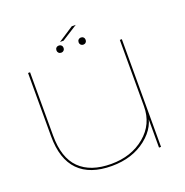

<svg xmlns="http://www.w3.org/2000/svg" viewBox="-132 -858 949 985"><g transform="rotate(-20 342.5 -366.0)"><path d="M572.5 0H583.5V-588H572.5V-144ZM83 -589.5H72V-244Q72 -119 133.5 -56.5Q195 6 314 6Q426.5 6 502.5 -54.2Q578.5 -114.5 578.5 -199L572.5 -226Q572.5 -128 498.5 -66.5Q424.5 -5 314.5 -5Q202 -5 142.5 -63.8Q83 -122.5 83 -243.5ZM268.5 -629Q276.5 -629 282 -634.5Q287.5 -640 287.5 -648Q287.5 -657 282 -662.5Q276.5 -668 268.5 -668Q259.5 -668 254 -662.5Q248.5 -657 248.5 -648Q248.5 -640 254 -634.5Q259.5 -629 268.5 -629ZM388.5 -629Q397 -629 402.5 -634.5Q408 -640 408 -648Q408 -657 402.5 -662.5Q397 -668 388.5 -668Q380.5 -668 375 -662.5Q369.5 -657 369.5 -648Q369.5 -640 375 -634.5Q380.5 -629 388.5 -629ZM280.5 -683H300L386.5 -738H364.5Z"/></g></svg>

Font: Anybody Expanded Thin
Style: Regular
Weight: 250
Width: 7
Version: Version 1.113;gftools[0.9.25]